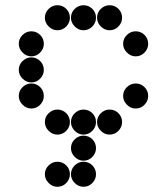

<svg xmlns="http://www.w3.org/2000/svg" viewBox="-20 -518 640 736"><path d="M152 -450Q152 -431 166.5 -416.5Q181 -402 200 -402Q220 -402 234 -416.5Q248 -431 248 -450Q248 -470 234 -484Q220 -498 200 -498Q181 -498 166.5 -484Q152 -470 152 -450ZM252 -450Q252 -431 266.5 -416.5Q281 -402 300 -402Q320 -402 334 -416.5Q348 -431 348 -450Q348 -470 334 -484Q320 -498 300 -498Q281 -498 266.5 -484Q252 -470 252 -450ZM352 -450Q352 -431 366.5 -416.5Q381 -402 400 -402Q420 -402 434 -416.5Q448 -431 448 -450Q448 -470 434 -484Q420 -498 400 -498Q381 -498 366.5 -484Q352 -470 352 -450ZM52 -350Q52 -331 66.5 -316.5Q81 -302 100 -302Q120 -302 134 -316.5Q148 -331 148 -350Q148 -370 134 -384Q120 -398 100 -398Q81 -398 66.5 -384Q52 -370 52 -350ZM452 -350Q452 -331 466.5 -316.5Q481 -302 500 -302Q520 -302 534 -316.5Q548 -331 548 -350Q548 -370 534 -384Q520 -398 500 -398Q481 -398 466.5 -384Q452 -370 452 -350ZM52 -250Q52 -231 66.5 -216.5Q81 -202 100 -202Q120 -202 134 -216.5Q148 -231 148 -250Q148 -270 134 -284Q120 -298 100 -298Q81 -298 66.5 -284Q52 -270 52 -250ZM52 -150Q52 -131 66.5 -116.5Q81 -102 100 -102Q120 -102 134 -116.5Q148 -131 148 -150Q148 -170 134 -184Q120 -198 100 -198Q81 -198 66.5 -184Q52 -170 52 -150ZM452 -150Q452 -131 466.5 -116.5Q481 -102 500 -102Q520 -102 534 -116.5Q548 -131 548 -150Q548 -170 534 -184Q520 -198 500 -198Q481 -198 466.5 -184Q452 -170 452 -150ZM152 -50Q152 -31 166.5 -16.5Q181 -2 200 -2Q220 -2 234 -16.5Q248 -31 248 -50Q248 -70 234 -84Q220 -98 200 -98Q181 -98 166.5 -84Q152 -70 152 -50ZM252 -50Q252 -31 266.5 -16.5Q281 -2 300 -2Q320 -2 334 -16.5Q348 -31 348 -50Q348 -70 334 -84Q320 -98 300 -98Q281 -98 266.5 -84Q252 -70 252 -50ZM352 -50Q352 -31 366.5 -16.5Q381 -2 400 -2Q420 -2 434 -16.5Q448 -31 448 -50Q448 -70 434 -84Q420 -98 400 -98Q381 -98 366.5 -84Q352 -70 352 -50ZM252 50Q252 69 266.5 83.5Q281 98 300 98Q320 98 334 83.5Q348 69 348 50Q348 30 334 16Q320 2 300 2Q281 2 266.5 16Q252 30 252 50ZM152 150Q152 169 166.5 183.5Q181 198 200 198Q220 198 234 183.5Q248 169 248 150Q248 130 234 116Q220 102 200 102Q181 102 166.5 116Q152 130 152 150ZM252 150Q252 169 266.5 183.5Q281 198 300 198Q320 198 334 183.5Q348 169 348 150Q348 130 334 116Q320 102 300 102Q281 102 266.5 116Q252 130 252 150Z"/></svg>

Font: Matrix Sans Print
Style: Regular
Weight: 400
Designer: Brad Neil
Version: Version 1.100